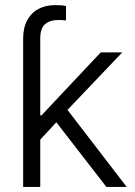

<svg xmlns="http://www.w3.org/2000/svg" viewBox="-20 -737 531 757"><path d="M202.1 -254.9 138.7 -186.5V0H71.3V-585Q71.3 -627.4 87.2 -657Q103 -686.5 131.6 -701.7Q160.2 -716.8 197.3 -716.8Q212.4 -716.8 222.4 -716.1Q232.4 -715.3 240.2 -712.9V-656.2Q224.6 -658.2 211.9 -658.2Q176.3 -658.2 157.5 -641.6Q138.7 -625 138.7 -585V-282.2H143.6L377 -530.3H461.9L246.1 -303.7L479.5 0H399.4Z"/></svg>

Font: Pretendard JP Light
Style: Regular
Weight: 300
Designer: Base glyphs from Inter by Rasmus Andersson; Hangeul glyphs from Noto Sans CJK(Source Han Sans) by Jang Soo-young and Kan
Foundry: Kil Hyung-jin
Version: Version 1.309